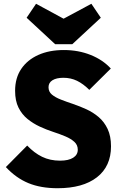

<svg xmlns="http://www.w3.org/2000/svg" viewBox="-20 -986 636 1017"><path d="M285 11Q196 11 130.5 -16Q65 -43 11 -101L124 -215Q161 -176 203 -155.5Q245 -135 298 -135Q343 -135 367.5 -150.5Q392 -166 392 -193Q392 -218 374 -234.5Q356 -251 326.5 -263.5Q297 -276 261.5 -287.5Q226 -299 190.5 -315.5Q155 -332 125.5 -356Q96 -380 78 -416Q60 -452 60 -505Q60 -573 92.5 -621Q125 -669 183 -695Q241 -721 318 -721Q395 -721 460 -695Q525 -669 567 -623L453 -510Q421 -542 388 -558Q355 -574 316 -574Q279 -574 258 -561Q237 -548 237 -524Q237 -500 255 -485Q273 -470 302.5 -458.5Q332 -447 367.5 -435Q403 -423 438 -407Q473 -391 502.5 -366Q532 -341 550 -303Q568 -265 568 -211Q568 -105 493.5 -47Q419 11 285 11ZM464 -966 514 -892 363 -752H272L121 -892L171 -966L385 -850H248Z"/></svg>

Font: Outfit Thin ExtraBold
Style: Regular
Weight: 800
Version: Version 1.100;gftools[0.9.27]